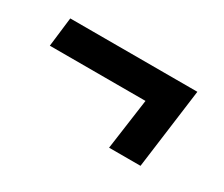

<svg xmlns="http://www.w3.org/2000/svg" viewBox="-55 -406 549 471"><g transform="rotate(30 220.0 -170.5)"><path d="M36 -284H396L366 -57H277L297 -201H26Z"/></g></svg>

Font: Yrsa
Style: Italic
Weight: 400
Italic angle: -7.10001°
Designer: Anna Giedrys (Yrsa+Rasa design), David Brezina (Yrsa art-direction, Rasa art-direction, design)
Foundry: Rosetta Type Foundry
Version: Version 2.004